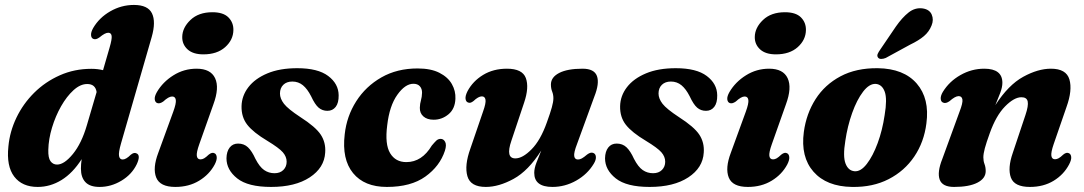

<svg xmlns="http://www.w3.org/2000/svg" viewBox="-20 -745 4388 777"><path d="M594 -595.5 470 -165.5Q459 -127.5 461.8 -113.5Q464.5 -99.5 476.5 -99.5Q490 -99.5 509.5 -119Q522.5 -129.5 532 -124.5Q550.5 -117.5 533.5 -80.5Q513.5 -39 471.5 -13.8Q429.5 11.5 383 11.5Q344 11.5 325.8 -7.8Q307.5 -27 307.5 -62.5Q307.5 -80.5 310.5 -101Q274.5 -44.5 229 -16.5Q183.5 11.5 132.5 11.5Q69.5 11.5 37.5 -30.5Q5.5 -72.5 14 -152.5Q19.5 -212.5 46.5 -268.8Q73.5 -325 118.2 -369.5Q163 -414 222 -440.2Q281 -466.5 349.5 -466.5Q375.5 -466.5 397 -461L423.5 -552.5Q433.5 -586.5 431.8 -599.5Q430 -612.5 418 -612.5Q405 -612.5 383 -594Q368 -583 358 -587.5Q349.5 -590.5 348.5 -602.5Q347.5 -614.5 357 -631.5Q381.5 -673.5 426.2 -699.2Q471 -725 522 -725Q578.5 -725 595 -691Q611.5 -657 594 -595.5ZM175.5 -139Q174.5 -106 184.5 -92.5Q194.5 -79 211 -79Q240 -79 275 -121.8Q310 -164.5 331.5 -238L371 -372.5Q366 -405 333 -405Q305 -405 277.5 -380Q250 -355 227.2 -315Q204.5 -275 190.5 -228.5Q176.5 -182 175.5 -139Z M803 -525Q761 -525 739 -545.2Q717 -565.5 717.5 -595.5Q718 -633 750.8 -664.2Q783.5 -695.5 839.5 -695.5Q883.5 -695.5 904.2 -674.8Q925 -654 924.5 -623.5Q924 -583.5 891.2 -554.2Q858.5 -525 803 -525ZM786.5 -161.5Q774.5 -128 776.5 -114Q778.5 -100 791.5 -100Q798.5 -100 806 -104.2Q813.5 -108.5 825 -119.5Q838.5 -130 847.5 -125Q855.5 -122 857 -110Q858.5 -98 849 -79.5Q827.5 -39 786 -13.8Q744.5 11.5 689.5 11.5Q627.5 11.5 612.2 -26.5Q597 -64.5 620.5 -126.5L681 -292.5Q693.5 -326.5 691.5 -340.5Q689.5 -354.5 676.5 -354.5Q662.5 -354.5 640.5 -334Q626 -324 616 -328Q607.5 -331.5 606.2 -343.2Q605 -355 615 -372.5Q639 -413.5 681.8 -440.2Q724.5 -467 775.5 -467Q832.5 -467 850.5 -428.5Q868.5 -390 843.5 -322.5Z M1091 -44Q1113.5 -44 1126.8 -57.2Q1140 -70.5 1140 -90.5Q1140 -111 1124.5 -128.8Q1109 -146.5 1062 -175Q1005 -209 980.8 -240Q956.5 -271 957.5 -315.5Q958.5 -357.5 985.2 -392.2Q1012 -427 1062 -448Q1112 -469 1183 -469Q1266.5 -469 1308.2 -437.5Q1350 -406 1350.5 -359.5Q1351 -328.5 1338.5 -312.5Q1326 -296.5 1305 -296.5Q1284.5 -296.5 1269.5 -309.2Q1254.5 -322 1239 -355.5Q1224 -385 1205.8 -400Q1187.5 -415 1163 -415Q1140 -415 1126.5 -401.8Q1113 -388.5 1113 -366.5Q1113 -346 1129.2 -325Q1145.5 -304 1195 -271.5Q1257.5 -231.5 1278.2 -199.8Q1299 -168 1296 -127.5Q1292.5 -66 1233.5 -27.2Q1174.5 11.5 1077 11.5Q983.5 11.5 940 -23Q896.5 -57.5 896.5 -104.5Q897 -132 909.5 -148Q922 -164 943.5 -164Q967.5 -164 983.5 -148.8Q999.5 -133.5 1013.5 -102.5Q1030.5 -69.5 1049 -56.8Q1067.5 -44 1091 -44Z M1653 -406Q1619.5 -406 1587.8 -361.2Q1556 -316.5 1547 -238Q1537 -161 1558.8 -125Q1580.5 -89 1624.5 -89Q1687.5 -89 1727.5 -156Q1738 -168.5 1745.5 -175.8Q1753 -183 1763.5 -183Q1775 -183 1781.5 -170.8Q1788 -158.5 1780.5 -135Q1760 -72.5 1701.5 -30.5Q1643 11.5 1545.5 11.5Q1454.5 11.5 1408.8 -44.5Q1363 -100.5 1375 -201.5Q1383 -274.5 1421.5 -335Q1460 -395.5 1523.5 -431.8Q1587 -468 1670 -468Q1723.5 -468 1758 -450.5Q1792.5 -433 1808.5 -405Q1824.5 -377 1823 -345.5Q1821.5 -304.5 1795 -282.5Q1768.5 -260.5 1735 -260.5Q1708.5 -260.5 1693.5 -273.8Q1678.5 -287 1679 -309Q1679.5 -325.5 1683.5 -339Q1687.5 -352.5 1688 -370Q1688 -386 1679 -396Q1670 -406 1653 -406Z M2381 -126Q2390.5 -122.5 2391.5 -110.2Q2392.5 -98 2383 -82.5Q2357.5 -40 2312 -14.2Q2266.5 11.5 2215.5 11.5Q2142 11.5 2142 -45.5Q2142 -63.5 2150.8 -86.5Q2159.5 -109.5 2170.5 -136Q2118 -53.5 2058.2 -21Q1998.5 11.5 1946 11.5Q1884 11.5 1871.5 -32Q1859 -75.5 1883.5 -143.5L1935 -294Q1947 -327.5 1944.8 -341.2Q1942.5 -355 1930 -355Q1916 -355 1896 -336Q1883 -325.5 1873.5 -330.5Q1865.5 -333.5 1864 -345.2Q1862.5 -357 1872 -376Q1893.5 -416.5 1935 -441.8Q1976.5 -467 2031.5 -467Q2094 -467 2108 -429.2Q2122 -391.5 2101 -329.5L2049.5 -175.5Q2025 -104 2065.5 -104Q2095 -104 2131.2 -140.8Q2167.5 -177.5 2193 -249.5Q2207 -288 2213.2 -310.5Q2219.5 -333 2219.5 -347.5Q2219.5 -362 2214.5 -374.5Q2209.5 -387 2209.5 -403Q2209.5 -432.5 2243 -449.8Q2276.5 -467 2337.5 -467Q2385 -467 2395.8 -437.2Q2406.5 -407.5 2385 -353.5L2315.5 -163Q2301.5 -127 2303.8 -113.2Q2306 -99.5 2319 -99.5Q2326.5 -99.5 2334.8 -104Q2343 -108.5 2356.5 -120Q2371 -130.5 2381 -126Z M2623 -44Q2645.5 -44 2658.8 -57.2Q2672 -70.5 2672 -90.5Q2672 -111 2656.5 -128.8Q2641 -146.5 2594 -175Q2537 -209 2512.8 -240Q2488.5 -271 2489.5 -315.5Q2490.5 -357.5 2517.2 -392.2Q2544 -427 2594 -448Q2644 -469 2715 -469Q2798.5 -469 2840.2 -437.5Q2882 -406 2882.5 -359.5Q2883 -328.5 2870.5 -312.5Q2858 -296.5 2837 -296.5Q2816.5 -296.5 2801.5 -309.2Q2786.5 -322 2771 -355.5Q2756 -385 2737.8 -400Q2719.5 -415 2695 -415Q2672 -415 2658.5 -401.8Q2645 -388.5 2645 -366.5Q2645 -346 2661.2 -325Q2677.5 -304 2727 -271.5Q2789.5 -231.5 2810.2 -199.8Q2831 -168 2828 -127.5Q2824.5 -66 2765.5 -27.2Q2706.5 11.5 2609 11.5Q2515.5 11.5 2472 -23Q2428.5 -57.5 2428.5 -104.5Q2429 -132 2441.5 -148Q2454 -164 2475.5 -164Q2499.5 -164 2515.5 -148.8Q2531.5 -133.5 2545.5 -102.5Q2562.5 -69.5 2581 -56.8Q2599.5 -44 2623 -44Z M3120 -525Q3078 -525 3056 -545.2Q3034 -565.5 3034.5 -595.5Q3035 -633 3067.8 -664.2Q3100.5 -695.5 3156.5 -695.5Q3200.5 -695.5 3221.2 -674.8Q3242 -654 3241.5 -623.5Q3241 -583.5 3208.2 -554.2Q3175.5 -525 3120 -525ZM3103.5 -161.5Q3091.5 -128 3093.5 -114Q3095.5 -100 3108.5 -100Q3115.5 -100 3123 -104.2Q3130.5 -108.5 3142 -119.5Q3155.5 -130 3164.5 -125Q3172.5 -122 3174 -110Q3175.5 -98 3166 -79.5Q3144.5 -39 3103 -13.8Q3061.5 11.5 3006.5 11.5Q2944.5 11.5 2929.2 -26.5Q2914 -64.5 2937.5 -126.5L2998 -292.5Q3010.5 -326.5 3008.5 -340.5Q3006.5 -354.5 2993.5 -354.5Q2979.5 -354.5 2957.5 -334Q2943 -324 2933 -328Q2924.5 -331.5 2923.2 -343.2Q2922 -355 2932 -372.5Q2956 -413.5 2998.8 -440.2Q3041.5 -467 3092.5 -467Q3149.5 -467 3167.5 -428.5Q3185.5 -390 3160.5 -322.5Z M3532.5 -469Q3637.5 -467.5 3690 -406.8Q3742.5 -346 3729 -245.5Q3719.5 -170 3680 -111.5Q3640.5 -53 3576.2 -20Q3512 13 3428 11.5Q3325 10 3272.2 -50Q3219.5 -110 3233 -211Q3243 -285 3280.5 -343.8Q3318 -402.5 3381.5 -436.2Q3445 -470 3532.5 -469ZM3438.5 -52Q3463.5 -50 3488 -81.8Q3512.5 -113.5 3531.8 -165.8Q3551 -218 3560 -279Q3571 -344 3560.5 -373.5Q3550 -403 3524.5 -405.5Q3498 -407 3472.8 -374Q3447.5 -341 3428.5 -287.5Q3409.5 -234 3401 -175.5Q3390.5 -112 3401.8 -83Q3413 -54 3438.5 -52ZM3605.5 -637.5Q3631 -674 3657 -694.5Q3683 -715 3713.5 -711Q3741.5 -707 3750.5 -686Q3759.5 -665 3750 -642Q3740 -616.5 3719 -598.8Q3698 -581 3663.5 -564.5L3564.5 -510.5Q3555 -506.5 3546 -506.5Q3537 -506.5 3533 -512.5Q3528.5 -519 3532 -527Q3535.5 -535 3542 -544Z M3797.5 -329.5Q3788 -332.5 3787 -344.8Q3786 -357 3795.5 -373Q3821.5 -415.5 3866.8 -441.2Q3912 -467 3963 -467Q4036.5 -467 4036.5 -410Q4036.5 -392 4027.8 -369Q4019 -346 4008 -319.5Q4061 -401.5 4120.8 -434.2Q4180.5 -467 4233 -467Q4295 -467 4307.8 -423.5Q4320.5 -380 4296 -312L4244 -161.5Q4232.5 -128 4234.8 -114.2Q4237 -100.5 4249.5 -100.5Q4256.5 -100.5 4264 -104.5Q4271.5 -108.5 4283 -119.5Q4296 -130 4305.5 -125Q4313.5 -122 4315 -110.2Q4316.5 -98.5 4306.5 -79.5Q4285 -38.5 4244 -13.5Q4203 11.5 4148 11.5Q4085 11.5 4071 -26.2Q4057 -64 4078.5 -126L4130 -280Q4142.5 -317 4139 -334.2Q4135.5 -351.5 4113.5 -351.5Q4084 -351.5 4047.5 -314.5Q4011 -277.5 3985.5 -206Q3971.5 -167.5 3965.5 -145Q3959.5 -122.5 3959.5 -108Q3959.5 -93.5 3964.2 -81Q3969 -68.5 3969 -52.5Q3969 -23 3935.5 -5.8Q3902 11.5 3841 11.5Q3793.5 11.5 3782.8 -18.2Q3772 -48 3793.5 -102L3863 -292.5Q3877 -328.5 3874.8 -342.2Q3872.5 -356 3859.5 -356Q3845.5 -356 3822.5 -335.5Q3807.5 -325 3797.5 -329.5Z"/></svg>

Font: Fraunces 72pt S050
Style: Bold Italic
Weight: 700
Italic angle: -16°
Version: Version 1.000; ttfautohint (v1.8.3)